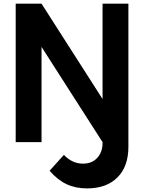

<svg xmlns="http://www.w3.org/2000/svg" viewBox="-20 -770 765 1040"><path d="M65 0V-750H205L535.5 -233.6V-750H675.5V25Q675.5 131.8 616.1 191.1Q556.8 250.5 451.4 250.5Q389.1 250.5 340.7 227.7Q292.3 205 248.6 155L325.9 69.1Q371.8 116.4 429.1 116.4Q478.6 116.4 507 84.8Q535.5 53.2 535.5 5V0L205 -515.9V0Z"/></svg>

Font: Spartan MB
Style: Bold
Weight: 700
Designer: Matt Bailey, Mirko Velimirovic
Foundry: Matt Bailey
Version: Version 1.005